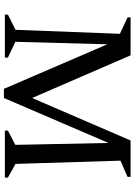

<svg xmlns="http://www.w3.org/2000/svg" viewBox="131 -832 705 1008"><g transform="rotate(90 484.0 -327.5)"><path d="M56 0V-16L136 -56L157 -604L71 -644V-660H270L494 -143L717 -660H908V-644L823 -607L840 -56L912 -16V0H665V-16L740 -55L730 -544L494 5H446L212 -538L199 -55L282 -16V0Z"/></g></svg>

Font: Spectral Medium
Style: Regular
Weight: 500
Designer: Jean-Baptiste Levee
Foundry: Production Type
Version: Version 2.001